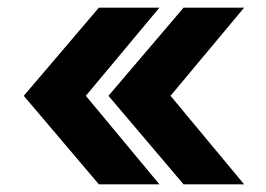

<svg xmlns="http://www.w3.org/2000/svg" viewBox="-20 -551 695 501"><path d="M238 -70H396L204 -301L396 -531H238L42 -301ZM263 -301 459 -70H617L425 -301L617 -531H459Z"/></svg>

Font: Wafeq
Style: Bold
Weight: 700
Designer: Rasmus Andersson & Azza Alameddine
Foundry: Google & TypeTogether
Version: Version 3.000;FEAKit 1.0